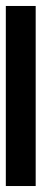

<svg xmlns="http://www.w3.org/2000/svg" viewBox="230 -372 140 643"><g transform="rotate(-90 299.5 -50.0)"><path d="M-1.5 -100H601.5V0H-1.5Z"/></g></svg>

Font: JuliaMono
Style: Bold Italic
Weight: 700
Italic angle: -9°
Monospace: yes
Designer: cormullion
Foundry: corm
Version: Version 0.057; ttfautohint (v1.8.4)